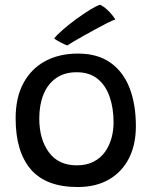

<svg xmlns="http://www.w3.org/2000/svg" viewBox="-20 -756 626 792"><path d="M300.5 15.5Q169.5 15.5 107 -57.5Q44.5 -130.5 44.5 -267.5Q44.5 -354 76.8 -413.5Q109 -473 166.8 -504Q224.5 -535 301.5 -535Q383 -535 436 -497.2Q489 -459.5 514.8 -392.2Q540.5 -325 540.5 -236Q540.5 -159.5 512 -103.2Q483.5 -47 429.8 -15.8Q376 15.5 300.5 15.5ZM296.5 -74Q337 -74 366 -89Q395 -104 413 -129.2Q431 -154.5 439.8 -186Q448.5 -217.5 448.5 -250.5Q448.5 -310.5 432 -357.5Q415.5 -404.5 382 -431.2Q348.5 -458 296.5 -458Q245.5 -458 211 -433.5Q176.5 -409 159.2 -366Q142 -323 142 -267.5Q142 -182 181.5 -128Q221 -74 296.5 -74ZM392.5 -736.5Q408 -729 420.8 -717.2Q433.5 -705.5 442.8 -694Q452 -682.5 456 -676Q443 -671.5 421.2 -660.5Q399.5 -649.5 374.5 -635.8Q349.5 -622 325.2 -608.5Q301 -595 282.8 -584.2Q264.5 -573.5 257.5 -568.5Q254 -569.5 246.5 -573Q239 -576.5 230.2 -581Q221.5 -585.5 214 -590Q206.5 -594.5 203.5 -597.5Q215.5 -613 240.5 -634.5Q265.5 -656 295.2 -677.8Q325 -699.5 351.5 -715.8Q378 -732 392.5 -736.5Z"/></svg>

Font: Grandstander Thin
Style: Regular
Weight: 400
Version: Version 1.200